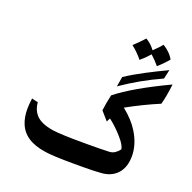

<svg xmlns="http://www.w3.org/2000/svg" viewBox="-137 -924 1072 1070"><g transform="rotate(20 398.5 -389.0)"><path d="M105 -245Q108 -203 132 -175Q162 -139 239 -127Q295 -120 415 -120H454Q530 -120 570 -122Q592 -122 608 -133.5Q624 -145 632 -157Q632 -179 594.5 -222Q557 -265 514 -298L503 -276L459 -326Q464 -368 476 -421Q574 -499 777 -595Q769 -524 755 -473Q662 -434 566 -381Q627 -332 658 -281Q701 -212 701 -142Q701 -74 664.5 -35.5Q628 3 564 5Q529 8 462 8H412Q286 8 237 0Q173 -10 134 -36Q95 -62 78 -105Q63 -141 63 -191Q63 -216 68 -254ZM499 -538Q547 -570 612 -604Q677 -638 733 -664L721 -610Q597 -554 489 -479ZM719 -721Q711 -711 693.5 -693Q676 -675 660 -661Q637 -689 610 -713Q586 -685 557 -661Q527 -698 492 -725Q507 -739 524 -756Q541 -773 552 -786Q584 -768 607 -736Q641 -768 654 -786Q675 -774 693 -756Q711 -738 719 -721Z"/></g></svg>

Font: Mirza SemiBold
Style: Regular
Weight: 600
Designer: Arabic design by Kourosh Beigpour, Latin design by Eduardo Tunni, engineering by Lasse Fister
Version: Version 1.0010g